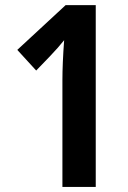

<svg xmlns="http://www.w3.org/2000/svg" viewBox="-20 -734 503 754"><path d="M356 0H225.1V-418.9Q225.1 -484.4 231.9 -576.2Q228 -570.8 207.5 -547.1Q187 -523.4 122.1 -457L47.9 -538.1L237.8 -713.9H356Z"/></svg>

Font: Open Sans Hebrew Condensed
Style: Bold
Weight: 700
Width: 3
Foundry: Ascender Corporation, Yanek Iontef
Version: Version 2.001;PS 002.001;hotconv 1.0.70;makeotf.lib2.5.58329